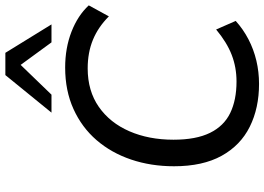

<svg xmlns="http://www.w3.org/2000/svg" viewBox="-155 -822 986 716"><g transform="rotate(-90 338.0 -464.0)"><path d="M383 9Q293 9 223.5 -25.5Q154 -60 115 -130.5Q76 -201 76 -308Q76 -394 101 -468Q126 -542 173.5 -597Q221 -652 289.5 -683Q358 -714 444 -714Q517 -714 577.5 -690.5Q638 -667 676 -626L635 -551Q595 -591 547.5 -610.5Q500 -630 441 -630Q357 -630 297.5 -588.5Q238 -547 206.5 -474.5Q175 -402 175 -310Q175 -226 200.5 -174Q226 -122 274.5 -98.5Q323 -75 392 -75Q445 -75 491.5 -93Q538 -111 586 -151L618 -78Q587 -50 549.5 -30.5Q512 -11 470 -1Q428 9 383 9ZM276 -765 416 -937H499L605 -765H538L454 -880L343 -765Z"/></g></svg>

Font: Nunito Sans 12pt ExtraLight 12pt Medium
Style: Italic
Weight: 500
Italic angle: -9°
Version: Version 3.101;gftools[0.9.27]